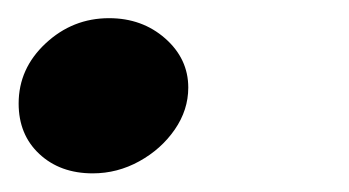

<svg xmlns="http://www.w3.org/2000/svg" viewBox="-24 -176 374 206"><path d="M75.5 10Q40.5 10 18.2 -10.8Q-4 -31.5 -4 -65Q-4 -102.5 25 -129.5Q54 -156.5 93 -156.5Q128.5 -156.5 153.2 -134.8Q178 -113 178 -82Q178 -58 163.5 -37Q149 -16 125.5 -3Q102 10 75.5 10Z"/></svg>

Font: Libre Caslon Text SemiBold Italic
Style: Regular
Weight: 600
Italic angle: -22.583°
Designer: Pablo Impallari, Rodrigo Fuenzalida, Katja Schimmel
Foundry: Pablo Impallari, Rodrigo Fuenzalida
Version: Version 2.000